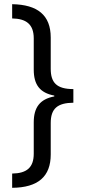

<svg xmlns="http://www.w3.org/2000/svg" viewBox="-20 -736 407 916"><path d="M38 92V160C162 159 222 106 222 1V-149C222 -218 254 -245 330 -246V-311C250 -311 222 -342 222 -408V-557C222 -664 159 -714 38 -716V-648C104 -647 141 -621 141 -553V-404C141 -332 170 -293 239 -280V-276C170 -263 141 -223 141 -152V-3C141 63 108 91 38 92Z"/></svg>

Font: Noto Sans Lao UI Cond
Style: Regular
Weight: 400
Width: 3
Designer: Monotype Design Team
Foundry: Monotype Imaging Inc.
Version: Version 2.000